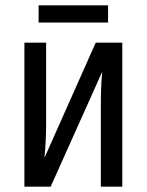

<svg xmlns="http://www.w3.org/2000/svg" viewBox="-20 -696 547 716"><path d="M383 -676H124V-612H383ZM71 0H169L360 -426H361C357 -386 356 -341 356 -303V0H436V-537H337L147 -110H146C150 -150 152 -195 152 -230V-537H71Z"/></svg>

Font: Noto Sans Condensed
Style: Regular
Weight: 400
Width: 3
Designer: Monotype Design Team
Foundry: Monotype Imaging Inc.
Version: Version 2.013